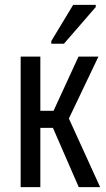

<svg xmlns="http://www.w3.org/2000/svg" viewBox="-20 -770 436 790"><path d="M304 0 186 -271V-283L303 -537H385L258 -271L259 -292L392 0ZM65 0V-537H146V0ZM136 -244V-314H238V-244ZM191 -590V-601L281 -750H374V-741L243 -590Z"/></svg>

Font: Noto Sans ExtraCondensed
Style: Regular
Weight: 400
Width: 2
Designer: Monotype Design Team
Foundry: Monotype Imaging Inc.
Version: Version 2.013